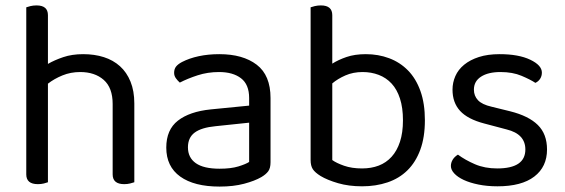

<svg xmlns="http://www.w3.org/2000/svg" viewBox="-20 -675 2086 709"><path d="M157 -2Q152 0 142 2.5Q132 5 120 5Q77 5 77 -31V-648Q82 -650 92.5 -652.5Q103 -655 115 -655Q157 -655 157 -619V-439Q181 -453 213.5 -464Q246 -475 287 -475Q329 -475 363.5 -464Q398 -453 423 -430.5Q448 -408 462 -373.5Q476 -339 476 -293V-2Q471 0 460.5 2.5Q450 5 439 5Q396 5 396 -31V-291Q396 -351 363 -380Q330 -409 276 -409Q241 -409 210.5 -396.5Q180 -384 157 -366V-2Z M791 -52Q833 -52 860.5 -60.5Q888 -69 900 -77V-222L776 -209Q724 -204 699 -185.5Q674 -167 674 -131Q674 -93 703 -72.5Q732 -52 791 -52ZM790 -475Q877 -475 928 -436Q979 -397 979 -313V-76Q979 -54 970.5 -42.5Q962 -31 945 -21Q921 -7 881.5 3.5Q842 14 791 14Q697 14 645.5 -23Q594 -60 594 -130Q594 -196 637 -229.5Q680 -263 758 -271L900 -285V-313Q900 -363 870 -386Q840 -409 789 -409Q747 -409 710 -397Q673 -385 644 -370Q636 -377 629.5 -386Q623 -395 623 -406Q623 -420 630 -429Q637 -438 652 -446Q679 -460 714 -467.5Q749 -475 790 -475Z M1331 -475Q1377 -475 1417 -460Q1457 -445 1486.5 -415Q1516 -385 1532.5 -339Q1549 -293 1549 -231Q1549 -168 1532 -122Q1515 -76 1484.5 -46Q1454 -16 1411 -1.5Q1368 13 1317 13Q1268 13 1228.5 1.5Q1189 -10 1164 -25Q1143 -38 1135 -50.5Q1127 -63 1127 -84V-648Q1132 -650 1142.5 -652.5Q1153 -655 1165 -655Q1207 -655 1207 -619V-440Q1229 -454 1259.5 -464.5Q1290 -475 1331 -475ZM1319 -409Q1284 -409 1255.5 -396.5Q1227 -384 1207 -367V-84Q1222 -73 1250.5 -63Q1279 -53 1317 -53Q1351 -53 1378.5 -63.5Q1406 -74 1426 -96Q1446 -118 1457 -151.5Q1468 -185 1468 -231Q1468 -277 1457 -311Q1446 -345 1426 -366.5Q1406 -388 1378.5 -398.5Q1351 -409 1319 -409Z M2000 -123Q2000 -59 1953 -23Q1906 13 1817 13Q1779 13 1747 6.5Q1715 0 1692.5 -10.5Q1670 -21 1657.5 -34.5Q1645 -48 1645 -62Q1645 -74 1651.5 -85Q1658 -96 1671 -104Q1698 -84 1734 -68.5Q1770 -53 1816 -53Q1920 -53 1920 -123Q1920 -180 1851 -197L1768 -219Q1707 -235 1679 -265.5Q1651 -296 1651 -344Q1651 -370 1661.5 -394Q1672 -418 1694 -436Q1716 -454 1748.5 -464.5Q1781 -475 1825 -475Q1895 -475 1938 -454.5Q1981 -434 1981 -407Q1981 -394 1974.5 -384Q1968 -374 1957 -369Q1939 -381 1906 -395Q1873 -409 1828 -409Q1783 -409 1756.5 -392Q1730 -375 1730 -344Q1730 -321 1745 -305Q1760 -289 1795 -281L1864 -264Q1932 -247 1966 -213.5Q2000 -180 2000 -123Z"/></svg>

Font: Baloo Da 2
Style: Regular
Weight: 400
Designer: Noopur Datye, Sulekha Rajkumar and Ek Type
Foundry: Ek Type
Version: Version 1.640;hotconv 1.0.111;makeotfexe 2.5.65597; ttfautoh